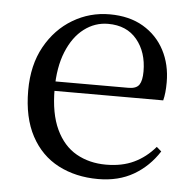

<svg xmlns="http://www.w3.org/2000/svg" viewBox="-44 -575 636 634"><g transform="rotate(5 273.5 -258.5)"><path d="M303.3 14.6Q229.5 14.6 171.6 -15.4Q113.7 -45.5 81.1 -106.2Q48.4 -167 48.4 -256.8Q48.4 -341.1 82.5 -402.5Q116.6 -463.8 172.8 -497.2Q229 -530.6 294.9 -530.6Q360.2 -530.6 406.4 -503.3Q452.6 -475.9 477.1 -429.2Q501.7 -382.4 501.7 -323.2Q501.7 -286.8 495.4 -262.9H86.6V-294.2H377.3Q403.6 -294.2 413 -308.2Q422.3 -322.1 422.3 -352.3Q422.3 -416.2 388.2 -457.5Q354.2 -498.8 292.6 -498.8Q248.8 -498.8 213 -471.6Q177.1 -444.5 156 -392.8Q134.9 -341.2 134.9 -268.7Q134.9 -188 159.4 -135.9Q183.9 -83.8 226.9 -59.4Q270 -35 325.5 -35Q378.5 -35 417.8 -53.7Q457.2 -72.3 487.7 -108.1L503.6 -94.3Q471 -43.5 421 -14.4Q371 14.6 303.3 14.6Z"/></g></svg>

Font: Noto Serif SC ExtraLight
Style: Regular
Weight: 200
Designer: Ryoko NISHIZUKA 西塚涼子 (kana & ideographs); Frank Grießhammer (Latin, Greek & Cyrillic); Wenlong ZHANG 张文龙 (bopomofo); San
Foundry: Adobe
Version: Version 2.002-H1;hotconv 1.1.0;makeotfexe 2.6.0